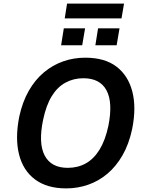

<svg xmlns="http://www.w3.org/2000/svg" viewBox="-20 -1035 807 1065"><path d="M347 10Q241 10 174.5 -39.5Q108 -89 85.5 -179Q63 -269 87 -389Q105 -471 140 -532Q175 -593 223.5 -633.5Q272 -674 330 -694.5Q388 -715 453 -715Q561 -715 626 -665.5Q691 -616 714 -527Q737 -438 713 -319Q695 -235 659.5 -173.5Q624 -112 576 -71.5Q528 -31 469.5 -10.5Q411 10 347 10ZM356 -104Q412 -104 456.5 -129Q501 -154 532.5 -205.5Q564 -257 581 -336Q607 -466 571 -533.5Q535 -601 442 -601Q388 -601 343 -576.5Q298 -552 267 -501.5Q236 -451 219 -370Q192 -240 228 -172Q264 -104 356 -104ZM339 -933 352 -1015H668L654 -933ZM319 -784 334 -878H452L436 -784ZM509 -784 524 -878H643L627 -784Z"/></svg>

Font: Nunito Sans 7pt SemiCondensed
Style: Bold Italic
Weight: 700
Width: 4
Italic angle: -9°
Designer: Vernon Adams
Foundry: Vernon Adams
Version: Version 3.101;gftools[0.9.27]